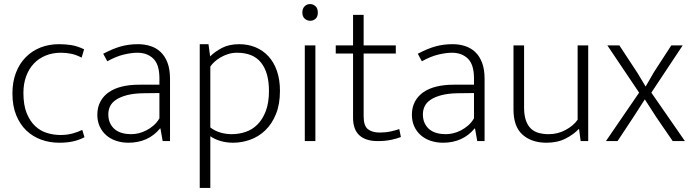

<svg xmlns="http://www.w3.org/2000/svg" viewBox="-20 -693 3393 943"><path d="M277 -30Q309 -30 335 -37Q361 -44 384 -55L395 -19Q368 -5 338.5 1.5Q309 8 271 8Q224 8 182.5 -7Q141 -22 109.5 -52Q78 -82 59.5 -127.5Q41 -173 41 -234Q41 -290 58 -335Q75 -380 106 -411.5Q137 -443 178.5 -459.5Q220 -476 270 -476Q301 -476 330 -471.5Q359 -467 393 -451L381 -410Q354 -424 329.5 -429Q305 -434 279 -434Q238 -434 204 -420Q170 -406 146 -380.5Q122 -355 108.5 -318.5Q95 -282 95 -237Q95 -177 111 -137.5Q127 -98 152.5 -74Q178 -50 210.5 -40Q243 -30 277 -30Z M487 -429Q534 -454 573.5 -465Q613 -476 658 -476Q690 -476 718.5 -467Q747 -458 768.5 -438Q790 -418 802.5 -385.5Q815 -353 815 -306V0H779L768 -62H766Q737 -27 698 -9.5Q659 8 611 8Q578 8 550 -1.5Q522 -11 501.5 -29Q481 -47 469.5 -72.5Q458 -98 458 -129Q458 -166 473 -194Q488 -222 515 -240.5Q542 -259 579.5 -268Q617 -277 663 -277H763V-308Q763 -376 733 -405Q703 -434 655 -434Q626 -434 588 -425Q550 -416 507 -392ZM763 -236 680 -235Q635 -234 603 -225.5Q571 -217 550.5 -203.5Q530 -190 521 -171.5Q512 -153 512 -132Q512 -106 521 -87.5Q530 -69 545 -57Q560 -45 580.5 -39.5Q601 -34 624 -34Q642 -34 661 -38.5Q680 -43 698.5 -52.5Q717 -62 734 -76.5Q751 -91 763 -112Z M1125 8Q1092 8 1063 -0.5Q1034 -9 1013 -24V230H961V-476H1004L1012 -416Q1035 -439 1070 -457.5Q1105 -476 1155 -476Q1198 -476 1234.5 -461Q1271 -446 1298 -417Q1325 -388 1340 -345Q1355 -302 1355 -247Q1355 -181 1335.5 -133Q1316 -85 1283.5 -53.5Q1251 -22 1209.5 -7Q1168 8 1125 8ZM1144 -434Q1121 -434 1100.5 -427.5Q1080 -421 1063 -411Q1046 -401 1033 -389Q1020 -377 1013 -366V-67Q1035 -50 1062.5 -42Q1090 -34 1118 -34Q1153 -34 1186 -45Q1219 -56 1244.5 -81.5Q1270 -107 1285.5 -147.5Q1301 -188 1301 -247Q1301 -336 1262.5 -385Q1224 -434 1144 -434Z M1477 0V-470H1529V0ZM1504 -591Q1488 -591 1476.5 -601.5Q1465 -612 1465 -631Q1465 -651 1476 -662Q1487 -673 1503 -673Q1518 -673 1529.5 -662.5Q1541 -652 1541 -631Q1541 -611 1530 -601Q1519 -591 1504 -591Z M1924 -430H1766V-122Q1766 -75 1787 -58.5Q1808 -42 1845 -42Q1874 -42 1899 -47.5Q1924 -53 1941 -59L1949 -20Q1929 -12 1900 -6Q1871 0 1836 0Q1776 0 1745 -28.5Q1714 -57 1714 -115V-430H1629V-470H1714V-620H1766V-470H1924Z M2032 -429Q2079 -454 2118.5 -465Q2158 -476 2203 -476Q2235 -476 2263.5 -467Q2292 -458 2313.5 -438Q2335 -418 2347.5 -385.5Q2360 -353 2360 -306V0H2324L2313 -62H2311Q2282 -27 2243 -9.5Q2204 8 2156 8Q2123 8 2095 -1.5Q2067 -11 2046.5 -29Q2026 -47 2014.5 -72.5Q2003 -98 2003 -129Q2003 -166 2018 -194Q2033 -222 2060 -240.5Q2087 -259 2124.5 -268Q2162 -277 2208 -277H2308V-308Q2308 -376 2278 -405Q2248 -434 2200 -434Q2171 -434 2133 -425Q2095 -416 2052 -392ZM2308 -236 2225 -235Q2180 -234 2148 -225.5Q2116 -217 2095.5 -203.5Q2075 -190 2066 -171.5Q2057 -153 2057 -132Q2057 -106 2066 -87.5Q2075 -69 2090 -57Q2105 -45 2125.5 -39.5Q2146 -34 2169 -34Q2187 -34 2206 -38.5Q2225 -43 2243.5 -52.5Q2262 -62 2279 -76.5Q2296 -91 2308 -112Z M2817 -470H2869V0H2832L2824 -59H2822Q2798 -33 2758 -12.5Q2718 8 2664 8Q2591 8 2546.5 -31.5Q2502 -71 2502 -155V-470H2554V-166Q2554 -127 2563 -101.5Q2572 -76 2588 -61Q2604 -46 2626.5 -40Q2649 -34 2675 -34Q2720 -34 2758.5 -55Q2797 -76 2817 -105Z M3179 -238 3344 0H3284L3203 -118L3147 -205L3093 -121L3013 0H2956L3119 -238L2963 -470H3022L3112 -333L3151 -268L3192 -339L3277 -470H3333Z"/></svg>

Font: Mukta ExtraLight
Style: Regular
Weight: 275
Designer: Girish Dalvi and Yashodeep Gholap
Foundry: Ek Type
Version: Version 2.538;PS 1.002;hotconv 16.6.51;makeotf.lib2.5.65220;